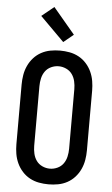

<svg xmlns="http://www.w3.org/2000/svg" viewBox="-64 -1025 628 1074"><g transform="rotate(5 250.0 -487.5)"><path d="M250 8Q223 8 196 3Q169 -2 145 -15Q121 -28 102.5 -48.5Q84 -69 72.5 -94Q61 -119 56.5 -146Q52 -173 52 -200V-535Q52 -562 56.5 -589Q61 -616 72.5 -641Q84 -666 102.5 -686.5Q121 -707 145 -720Q169 -733 196 -738Q223 -743 250 -743Q277 -743 304 -738Q331 -733 355 -720Q379 -707 397.5 -686.5Q416 -666 427.5 -641Q439 -616 443.5 -589Q448 -562 448 -535V-200Q448 -173 443.5 -146Q439 -119 427.5 -94Q416 -69 397.5 -48.5Q379 -28 355 -15Q331 -2 304 3Q277 8 250 8ZM250 -80Q272 -80 292.5 -89.5Q313 -99 325.5 -116.5Q338 -134 343 -156Q348 -178 348 -200V-535Q348 -557 343 -579Q338 -601 325.5 -618.5Q313 -636 292.5 -645.5Q272 -655 250 -655Q228 -655 207.5 -645.5Q187 -636 174.5 -618.5Q162 -601 157 -579Q152 -557 152 -535V-200Q152 -178 157 -156Q162 -134 174.5 -116.5Q187 -99 207.5 -89.5Q228 -80 250 -80ZM263 -792 128 -927 197 -983 319 -838Z"/></g></svg>

Font: Iosevka Semibold
Style: Regular
Weight: 600
Monospace: yes
Designer: Belleve Invis
Foundry: Belleve Invis
Version: Version 33.2.3; ttfautohint (v1.8.4)